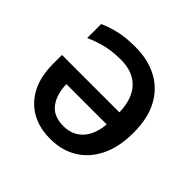

<svg xmlns="http://www.w3.org/2000/svg" viewBox="-142 -698 856 856"><g transform="rotate(45 286.0 -269.5)"><path d="M255 -549Q334 -549 393.5 -518Q453 -487 486.5 -425.5Q520 -364 520 -273Q520 -183 489.5 -120Q459 -57 404 -23.5Q349 10 277 10Q171 10 110 -55.5Q49 -121 49 -234V-292H411Q409 -375 367.5 -419Q326 -463 251 -463Q199 -463 158.5 -453.5Q118 -444 75 -425V-513Q116 -531 157 -540Q198 -549 255 -549ZM155 -214Q156 -151 185.5 -111.5Q215 -72 277 -72Q334 -72 368.5 -109Q403 -146 409 -214Z"/></g></svg>

Font: Noto Sans Medium
Style: Regular
Weight: 500
Designer: Monotype Design Team
Foundry: Monotype Imaging Inc.
Version: Version 2.007